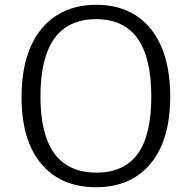

<svg xmlns="http://www.w3.org/2000/svg" viewBox="-20 -772 802 802"><path d="M70 -367Q70 -489 107.5 -575.5Q145 -662 215.5 -707Q286 -752 382 -752Q478 -752 547.5 -707.5Q617 -663 654 -577Q691 -491 691 -369Q691 -187 609 -88.5Q527 10 381 10Q234 10 152 -88Q70 -186 70 -367ZM612 -369Q612 -692 382 -692Q149 -692 149 -369Q149 -51 383 -51Q498 -51 555 -129Q612 -207 612 -369Z"/></svg>

Font: Libre Franklin Light
Style: Regular
Weight: 300
Designer: Pablo Impallari, Rodrigo Fuenzalida
Foundry: Impallari Type
Version: Version 1.002; ttfautohint (v1.5)